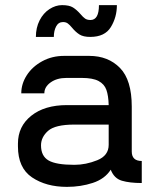

<svg xmlns="http://www.w3.org/2000/svg" viewBox="-20 -714 613 749"><path d="M533 -86V0Q486 0 455.5 -9Q425 -18 412 -52Q389 -16 342 -0.5Q295 15 241 15Q160 15 105 -22Q50 -59 50 -143V-154Q50 -221 102 -262.5Q154 -304 241 -304H404Q403 -341 395 -363.5Q387 -386 364.5 -398Q342 -410 299 -410H239Q202 -410 177.5 -392.5Q153 -375 153 -350H63Q63 -387 84.5 -420.5Q106 -454 144.5 -475Q183 -496 230 -496H328Q402 -496 448 -449Q494 -402 494 -298V-123Q494 -86 533 -86ZM404 -149V-228H270Q195 -228 167.5 -203.5Q140 -179 140 -147Q140 -105 169.5 -88Q199 -71 270 -71Q315 -71 359.5 -89Q404 -107 404 -149ZM120 -570H190Q190 -594 199 -611Q208 -628 226 -628Q237 -628 244.5 -622.5Q252 -617 261 -606Q275 -589 290 -579.5Q305 -570 332 -570Q389 -570 412.5 -608.5Q436 -647 436 -694H366Q366 -636 333 -636Q320 -636 312 -641.5Q304 -647 294 -659Q279 -676 264.5 -685Q250 -694 222 -694Q197 -694 173 -678.5Q149 -663 134.5 -634.5Q120 -606 120 -570Z"/></svg>

Font: Violet Sans
Style: Regular
Weight: 400
Designer: Calvin Waterman
Foundry: Violet Office
Version: Version 1.013